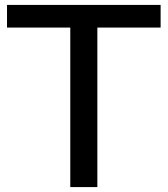

<svg xmlns="http://www.w3.org/2000/svg" viewBox="-20 -760 681 780"><path d="M265.5 0V-648H8.5V-740H632.5V-648H375.5V0Z"/></svg>

Font: Encode Sans Semi Expanded Medium
Style: Regular
Weight: 500
Width: 6
Designer: Multiple Designers
Foundry: Impallari Type
Version: Version 2.000